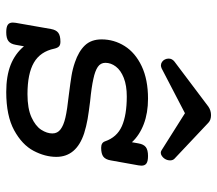

<svg xmlns="http://www.w3.org/2000/svg" viewBox="-62 -650 723 640"><g transform="rotate(90 300.0 -330.5)"><path d="M389.6 -663.1 509.8 -549.8Q515.1 -544.4 515.1 -535.6Q515.1 -525.9 509.8 -517.6Q505.9 -511.7 500.5 -508.1Q495.1 -504.4 489.7 -504.4Q485.4 -504.4 481 -507.3L357.9 -585L208.5 -507.3Q202.6 -504.9 198.7 -504.9Q192.4 -504.9 187 -508.5Q181.6 -512.2 178.7 -518.1Q175.8 -523.9 175.8 -530.8Q175.8 -542 185.5 -549.8L335.9 -663.1Q348.6 -671.9 364.3 -671.9Q380.4 -671.9 389.6 -663.1ZM532.7 -439.9Q532.7 -437 531.7 -430.2L515.1 -337.4Q512.2 -320.3 502.7 -313Q493.2 -305.7 473.1 -305.7Q456.1 -305.7 451.7 -318.4Q438 -358.4 400.9 -374.8Q363.8 -391.1 302.2 -391.1Q265.6 -391.1 240.2 -381.1Q214.8 -371.1 202.4 -354.7Q189.9 -338.4 189.9 -319.8Q189.9 -303.7 203.6 -294.4Q217.3 -285.2 243.2 -279.8Q271.5 -273.4 317.4 -269Q353.5 -264.6 377.4 -260.5Q401.4 -256.3 424.8 -249Q503.4 -223.1 503.4 -156.2Q503.4 -118.7 483.2 -80.3Q462.9 -42 414.6 -15.6Q366.2 10.7 287.1 10.7Q234.4 10.7 197 -3.9Q159.7 -18.6 134.8 -48.3L129.9 -21Q127 -3.9 117.4 3.4Q107.9 10.7 87.9 10.7Q70.8 10.7 63.2 5.6Q55.7 0.5 55.7 -11.2Q55.7 -14.2 56.6 -21L77.1 -138.2Q80.1 -155.3 89.6 -162.6Q99.1 -169.9 119.6 -169.9Q129.9 -169.9 135 -165.3Q140.1 -160.6 142.6 -149.9Q152.3 -103 189.2 -81.5Q226.1 -60.1 294.4 -60.1Q342.3 -60.1 371.6 -73.5Q400.9 -86.9 413.1 -106Q425.3 -125 425.3 -143.1Q425.3 -160.2 411.6 -170.4Q397.9 -180.7 372.6 -186.5Q347.7 -192.4 294.9 -198.2Q255.9 -203.1 233.4 -206.8Q210.9 -210.4 188 -218.3Q151.9 -230.5 131.8 -251.5Q111.8 -272.5 111.8 -307.1Q111.8 -348.6 134 -384Q156.2 -419.4 200.9 -440.7Q245.6 -461.9 309.6 -461.9Q356.9 -461.9 394 -447.8Q431.2 -433.6 454.6 -408.2L458.5 -430.2Q461.4 -447.3 470.9 -454.6Q480.5 -461.9 500.5 -461.9Q517.6 -461.9 525.1 -456.8Q532.7 -451.7 532.7 -439.9Z"/></g></svg>

Font: Courier Prime
Style: Italic
Weight: 400
Italic angle: -10°
Designer: Alan Dague-Greene
Foundry: Quote-Unquote Apps
Version: Version 3.018